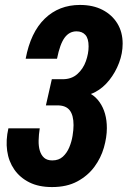

<svg xmlns="http://www.w3.org/2000/svg" viewBox="-20 -749 517 778"><path d="M191 9Q137 9 99 -10Q61 -29 38 -62Q15 -95 9 -138Q3 -181 14 -229H141Q137 -203 136.5 -179.5Q136 -156 141.5 -138Q147 -120 159 -109.5Q171 -99 192 -99Q218 -99 234.5 -114Q251 -129 260.5 -151.5Q270 -174 274 -198.5Q278 -223 278 -242Q278 -282 262.5 -302Q247 -322 213 -322H166L190 -428H234Q270 -428 293.5 -449Q317 -470 328 -501Q339 -532 339 -561Q339 -593 326 -607.5Q313 -622 290 -622Q261 -622 242 -596.5Q223 -571 211 -511H84Q104 -618 161.5 -673.5Q219 -729 304 -729Q357 -729 395.5 -709Q434 -689 455.5 -654Q477 -619 477 -572Q477 -533 462.5 -494.5Q448 -456 423 -424.5Q398 -393 366 -376Q334 -359 298 -363L303 -383Q354 -377 383.5 -335Q413 -293 413 -230Q413 -193 401 -151Q389 -109 362.5 -73Q336 -37 293.5 -14Q251 9 191 9Z"/></svg>

Font: Instrument Sans Condensed
Style: Bold Italic
Weight: 700
Width: 3
Italic angle: -13°
Designer: Rodrigo Fuenzalida
Foundry: fragTYPE
Version: Version 1.000;gftools[0.9.28]